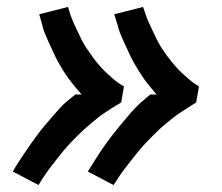

<svg xmlns="http://www.w3.org/2000/svg" viewBox="-20 -612 640 553"><path d="M91 -79 17 -118Q24 -131 33 -144.5Q42 -158 50.5 -171Q59 -184 68 -196.5Q77 -209 86 -221.5Q95 -234 108 -249.5Q121 -265 132 -277.5Q143 -290 152 -300Q161 -310 169 -317L197 -340H215Q205 -351 196 -362Q187 -373 178.5 -384.5Q170 -396 162.5 -408Q155 -420 148 -432.5Q141 -445 133.5 -461.5Q126 -478 119.5 -492Q113 -506 108.5 -517.5Q104 -529 102 -539L93 -571L176 -592Q179 -581 182.5 -570.5Q186 -560 190.5 -549.5Q195 -539 200 -529Q205 -519 209.5 -509Q214 -499 219.5 -489Q225 -479 231.5 -470Q238 -461 244 -452Q250 -443 257 -434.5Q264 -426 271.5 -417.5Q279 -409 289 -400Q299 -391 307 -384Q315 -377 321 -373L337 -363L329 -317Q317 -310 306 -303Q295 -296 283.5 -288.5Q272 -281 262 -273Q252 -265 242 -256.5Q232 -248 222 -239Q212 -230 202.5 -220.5Q193 -211 183.5 -201Q174 -191 165.5 -181Q157 -171 149 -160.5Q141 -150 131 -137.5Q121 -125 114 -114.5Q107 -104 102 -97ZM307 -79 233 -118Q241 -131 249.5 -144.5Q258 -158 266.5 -171Q275 -184 284 -196.5Q293 -209 302.5 -221.5Q312 -234 325 -249.5Q338 -265 348.5 -277.5Q359 -290 368.5 -300Q378 -310 386 -317L413 -340H431Q422 -351 412.5 -362Q403 -373 395 -384.5Q387 -396 379.5 -408Q372 -420 365 -432.5Q358 -445 350.5 -461.5Q343 -478 336.5 -492Q330 -506 325.5 -517.5Q321 -529 319 -539L309 -571L392 -592Q396 -581 399.5 -570.5Q403 -560 407.5 -549.5Q412 -539 417 -529Q422 -519 426.5 -509Q431 -499 436.5 -489Q442 -479 448 -470Q454 -461 460.5 -452Q467 -443 474 -434.5Q481 -426 488.5 -417.5Q496 -409 506 -400Q516 -391 524 -384Q532 -377 538 -373L553 -363L545 -317Q534 -310 523 -303Q512 -296 500.5 -288.5Q489 -281 479 -273Q469 -265 458.5 -256.5Q448 -248 438.5 -239Q429 -230 419.5 -220.5Q410 -211 400.5 -201Q391 -191 382.5 -181Q374 -171 366 -160.5Q358 -150 348 -137.5Q338 -125 330.5 -114.5Q323 -104 319 -97Z"/></svg>

Font: Iosevka Aile Semibold Oblique
Style: Regular
Weight: 600
Italic angle: -9°
Designer: Belleve Invis
Foundry: Belleve Invis
Version: Version 31.1.0; ttfautohint (v1.8.4)